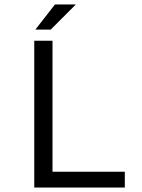

<svg xmlns="http://www.w3.org/2000/svg" viewBox="-20 -843 640 863"><path d="M227 -823H321L208 -710H139ZM134 -660H216V-71H541V0H134Z"/></svg>

Font: Office Code Pro
Style: Regular
Weight: 400
Designer: Nathan Rutzky & Paul D. Hunt
Foundry: Adobe Systems Incorporated
Version: Version 1.004